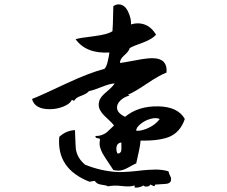

<svg xmlns="http://www.w3.org/2000/svg" viewBox="-20 -815 1040 881"><path d="M523 -32Q512 -32 500 -35L461 -94Q437 -130 437 -156Q437 -161 437.5 -165.5Q438 -170 439 -174Q439 -180 427 -181Q417 -182 418 -191Q445 -190 469 -207L503 -239Q499 -247 460 -283Q433 -309 433 -334Q433 -338 433.5 -342Q434 -346 435 -350Q440 -370 467 -392Q499 -419 506 -432Q487 -432 449 -417Q407 -400 388 -397Q380 -386 354 -376Q327 -367 321 -353Q319 -352 314 -355Q311 -357 310 -357Q302 -339 272 -326.5Q242 -314 208 -314Q139 -314 127 -361Q146 -368 186.5 -386.5Q227 -405 289 -434Q390 -481 459 -499Q469 -508 475 -536Q477 -546 479 -555Q481 -564 482 -574Q375 -568 327 -635Q335 -638 356.5 -641.5Q378 -645 412 -649Q475 -657 496 -672Q497 -679 498 -707.5Q499 -736 500 -787Q513 -795 524 -795Q552 -795 568 -761Q575 -746 578.5 -731.5Q582 -717 581 -703Q598 -708 611 -708Q665 -708 696 -656Q681 -637 637 -620Q586 -602 575 -594Q572 -580 550 -561Q529 -542 531 -526Q547 -528 601 -538Q626 -543 645.5 -545.5Q665 -548 678 -548Q717 -548 733 -529Q747 -512 744 -482Q710 -469 654.5 -431.5Q599 -394 567 -380L575 -377Q549 -370 532.5 -354Q516 -338 517 -320Q518 -296 554 -279Q614 -329 707 -327Q797 -325 828 -269Q807 -207 754 -186Q733 -178 701 -173.5Q669 -169 625 -170Q624 -153 618.5 -126.5Q613 -100 605 -65Q601 -64 591.5 -59Q582 -54 568 -46Q543 -32 523 -32ZM598 46V36Q577 43 543 39Q503 34 476 40Q467 35 443 32Q423 29 415 15Q413 15 407 16Q401 17 391 19Q239 -40 252 -187Q283 -216 324 -218Q327 -134 328 -131Q335 -88 371 -59Q441 -31 513 -26Q529 -25 551.5 -26Q574 -27 603 -30Q636 -34 658.5 -35.5Q681 -37 693 -37Q726 -37 753 -29Q755 -18 764 -1Q765 2 765 8Q765 28 737 29L692 32Q691 39 687 39Q684 39 678 35.5Q672 32 669 32Q668 39 655 41Q642 42 639 36Q620 47 598 46ZM605 -215Q630 -213 663 -229Q680 -237 692.5 -247.5Q705 -258 713 -269Q695 -277 669 -269Q646 -263 625 -246Q604 -229 605 -215ZM520 -110Q537 -112 537 -130V-161Q514 -159 514 -132Q514 -119 520 -110Z"/></svg>

Font: Yuji Hentaigana Akari
Style: Regular
Weight: 400
Designer: Kataoka Yuji
Foundry: Kinuta Font Factory
Version: Version 3.002